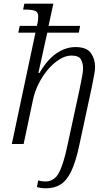

<svg xmlns="http://www.w3.org/2000/svg" viewBox="-20 -780 579 1040"><path d="M228 240Q214 240 201.5 238Q189 236 180 233L187 197Q195 200 206 201.5Q217 203 227 203Q272 203 297.5 158.5Q323 114 345 9L411 -296Q419 -336 424.5 -364.5Q430 -393 430 -410Q430 -435 419 -457Q408 -479 367 -479Q335 -479 301.5 -458Q268 -437 239 -402.5Q210 -368 189 -326Q168 -284 159 -241L108 0H44L172 -603H79L87 -640H180Q185 -661 186 -672.5Q187 -684 187 -690Q187 -715 169.5 -721.5Q152 -728 120 -728H105L112 -760H269L243 -640H414L407 -603H236L188 -385H194Q235 -456 285 -490.5Q335 -525 389 -525Q449 -525 472 -493Q495 -461 495 -418Q495 -400 490 -374Q485 -348 477 -307L409 9Q390 98 365.5 148.5Q341 199 307.5 219.5Q274 240 228 240Z"/></svg>

Font: Noto Serif Light
Style: Italic
Weight: 300
Italic angle: -12°
Designer: Monotype Design Team
Foundry: Monotype Imaging Inc.
Version: Version 2.013